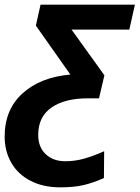

<svg xmlns="http://www.w3.org/2000/svg" viewBox="-41 -564 599 824"><path d="M-21 22Q-21 -94 56 -163.5Q133 -233 261 -244L113 -454L133 -544H538L514 -437H266L407 -241L384 -142H335Q237 -142 180 -102.5Q123 -63 123 15Q123 67 155 97.5Q187 128 239 128Q280 128 319.5 117Q359 106 406 85L405 200Q358 221 317 230.5Q276 240 218 240Q144 240 90 212Q36 184 7.5 134.5Q-21 85 -21 22Z"/></svg>

Font: Noto Sans Display
Style: Bold Italic
Weight: 700
Italic angle: -12°
Designer: Monotype Design team
Foundry: Monotype Imaging Inc.
Version: Version 1.000